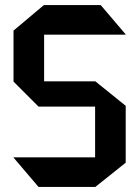

<svg xmlns="http://www.w3.org/2000/svg" viewBox="-20 -733 546 753"><path d="M153 -597V-713H375L473 -598V-597ZM131 0 33 -115V-116H353V0ZM131 -315 33 -413V-414H353V-315ZM33 -414V-613L152 -713H153V-414ZM353 0V-414H354L473 -318V-95L354 0Z"/></svg>

Font: Foldit Medium
Style: Regular
Weight: 500
Version: Version 1.003